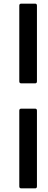

<svg xmlns="http://www.w3.org/2000/svg" viewBox="-20 -850 266 1055"><path d="M97 -392Q86 -392 86 -403V-819Q86 -830 97 -830H173Q183 -830 183 -819V-403Q183 -392 173 -392ZM97 185Q86 185 86 174V-242Q86 -253 97 -253H173Q183 -253 183 -242V174Q183 185 173 185Z"/></svg>

Font: Sofia Sans Condensed
Style: Bold Italic
Weight: 700
Italic angle: -9°
Version: Version 4.100